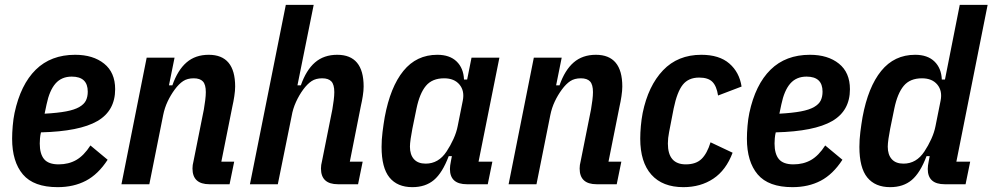

<svg xmlns="http://www.w3.org/2000/svg" viewBox="-20 -760 4094 792"><path d="M218 12Q119 12 74.5 -40.5Q30 -93 30 -188Q30 -212 32.5 -241Q35 -270 40 -294Q65 -411 127.5 -472.5Q190 -534 290 -534Q364 -534 409.5 -497.5Q455 -461 455 -392Q455 -303 381.5 -260.5Q308 -218 149 -214Q146 -202 145 -189.5Q144 -177 144 -168Q144 -125 162 -103.5Q180 -82 222 -82Q263 -82 294.5 -100Q326 -118 353 -160L424 -101Q385 -41 334.5 -14.5Q284 12 218 12ZM276 -444Q234 -444 209 -415.5Q184 -387 172 -329L164 -291Q218 -294 252.5 -300.5Q287 -307 307 -318.5Q327 -330 334.5 -345.5Q342 -361 342 -382Q342 -444 276 -444Z M481 0 585 -522H700L677 -408H691Q713 -471 749.5 -502.5Q786 -534 841 -534Q950 -534 950 -403Q950 -386 946.5 -363Q943 -340 939 -323L893 -93H946L927 0H844Q774 0 774 -65Q774 -72 775 -79.5Q776 -87 778 -94L821 -309Q824 -326 826.5 -346Q829 -366 829 -380Q829 -411 817 -424Q805 -437 779 -437Q753 -437 735.5 -425.5Q718 -414 701 -391Q684 -368 671.5 -341.5Q659 -315 653 -285L596 0Z M1159 -740H1274L1207 -408H1221Q1243 -471 1279.5 -502.5Q1316 -534 1371 -534Q1480 -534 1480 -403Q1480 -386 1476.5 -364Q1473 -342 1469 -325L1423 -93H1476L1457 0H1374Q1304 0 1304 -65Q1304 -72 1305 -79.5Q1306 -87 1308 -94L1351 -309Q1354 -326 1356.5 -346Q1359 -366 1359 -380Q1359 -411 1347 -424Q1335 -437 1309 -437Q1283 -437 1265.5 -425.5Q1248 -414 1231 -391Q1214 -368 1201 -339.5Q1188 -311 1183 -281L1126 0H1011Z M1906 0Q1836 0 1836 -63Q1836 -76 1840 -95L1844 -116H1831Q1805 -47 1770 -17.5Q1735 12 1681 12Q1619 12 1586.5 -28Q1554 -68 1554 -154Q1554 -184 1558 -216Q1562 -248 1567 -277Q1590 -401 1644 -467.5Q1698 -534 1784 -534Q1835 -534 1863.5 -506.5Q1892 -479 1894 -432H1907L1925 -522H2040L1954 -93H2011L1992 0ZM1736 -85Q1789 -85 1822 -135Q1838 -159 1850.5 -186.5Q1863 -214 1868 -240L1889 -345Q1897 -385 1875.5 -411Q1854 -437 1812 -437Q1763 -437 1737 -406Q1711 -375 1698 -312L1681 -229Q1677 -209 1674 -188Q1671 -167 1671 -155Q1671 -122 1687.5 -103.5Q1704 -85 1736 -85Z M2078 0 2182 -522H2297L2274 -408H2288Q2310 -471 2346.5 -502.5Q2383 -534 2438 -534Q2547 -534 2547 -403Q2547 -386 2543.5 -363Q2540 -340 2536 -323L2490 -93H2543L2524 0H2441Q2371 0 2371 -65Q2371 -72 2372 -79.5Q2373 -87 2375 -94L2418 -309Q2421 -326 2423.5 -346Q2426 -366 2426 -380Q2426 -411 2414 -424Q2402 -437 2376 -437Q2350 -437 2332.5 -425.5Q2315 -414 2298 -391Q2281 -368 2268.5 -341.5Q2256 -315 2250 -285L2193 0Z M2799 12Q2713 12 2667 -39.5Q2621 -91 2621 -188Q2621 -212 2623.5 -240Q2626 -268 2631 -294Q2654 -406 2715 -470Q2776 -534 2873 -534Q2947 -534 2988.5 -498Q3030 -462 3039 -403L2942 -366Q2936 -405 2918.5 -422.5Q2901 -440 2864 -440Q2820 -440 2796.5 -410.5Q2773 -381 2759 -313L2740 -215Q2735 -190 2735 -168Q2735 -82 2809 -82Q2851 -82 2874 -104.5Q2897 -127 2911 -173L3002 -130Q2975 -58 2922.5 -23Q2870 12 2799 12Z M3249 12Q3150 12 3105.5 -40.5Q3061 -93 3061 -188Q3061 -212 3063.5 -241Q3066 -270 3071 -294Q3096 -411 3158.5 -472.5Q3221 -534 3321 -534Q3395 -534 3440.5 -497.5Q3486 -461 3486 -392Q3486 -303 3412.5 -260.5Q3339 -218 3180 -214Q3177 -202 3176 -189.5Q3175 -177 3175 -168Q3175 -125 3193 -103.5Q3211 -82 3253 -82Q3294 -82 3325.5 -100Q3357 -118 3384 -160L3455 -101Q3416 -41 3365.5 -14.5Q3315 12 3249 12ZM3307 -444Q3265 -444 3240 -415.5Q3215 -387 3203 -329L3195 -291Q3249 -294 3283.5 -300.5Q3318 -307 3338 -318.5Q3358 -330 3365.5 -345.5Q3373 -361 3373 -382Q3373 -444 3307 -444Z M3877 0Q3807 0 3807 -63Q3807 -76 3811 -95L3815 -116H3802Q3776 -47 3741 -17.5Q3706 12 3652 12Q3590 12 3557.5 -28Q3525 -68 3525 -154Q3525 -184 3529 -216Q3533 -248 3538 -277Q3561 -401 3615 -467.5Q3669 -534 3755 -534Q3806 -534 3834.5 -506.5Q3863 -479 3865 -432H3878L3939 -740H4054L3925 -93H3982L3963 0ZM3707 -85Q3760 -85 3793 -135Q3809 -159 3821.5 -186.5Q3834 -214 3839 -240L3860 -345Q3868 -385 3846.5 -411Q3825 -437 3783 -437Q3734 -437 3708 -406Q3682 -375 3669 -312L3652 -229Q3648 -209 3645 -188Q3642 -167 3642 -155Q3642 -122 3658.5 -103.5Q3675 -85 3707 -85Z"/></svg>

Font: IBM Plex Sans Cond SmBld
Style: Italic
Weight: 600
Width: 3
Italic angle: -11°
Designer: Mike Abbink, Paul van der Laan, Pieter van Rosmalen
Foundry: Bold Monday
Version: Version 1.3